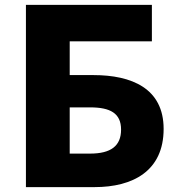

<svg xmlns="http://www.w3.org/2000/svg" viewBox="-20 -765 730 785"><path d="M86 0H367C522 0 649 -65 649 -238C649 -404 518 -458 362 -458H265V-596H601V-745H86ZM265 -137V-326H348C431 -326 475 -302 475 -235C475 -168 433 -137 348 -137Z"/></svg>

Font: Noto Sans TC Black
Style: Regular
Weight: 900
Designer: Ryoko NISHIZUKA 西塚涼子 (kana, bopomofo & ideographs); Paul D. Hunt (Latin, Greek & Cyrillic); Sandoll Communications 산돌커뮤니
Foundry: Adobe
Version: Version 2.004;hotconv 1.0.118;makeotfexe 2.5.65603